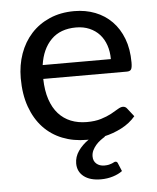

<svg xmlns="http://www.w3.org/2000/svg" viewBox="-49 -527 596 730"><g transform="rotate(-5 249.0 -162.0)"><path d="M367.2 99.1Q373.5 99.1 376 105L389.2 136.7Q375 147.5 353.3 154.3Q331.5 161.1 307.1 161.1Q265.6 161.1 241.9 142.6Q218.3 124 218.3 92.8Q218.3 67.9 233.4 45.9Q248.5 23.9 273.4 6.8H265.6Q215.8 6.8 173.8 -9.8Q131.8 -26.4 101.3 -58.8Q70.8 -91.3 53.7 -138.9Q36.6 -186.5 36.6 -248.5Q36.6 -298.3 52 -341.6Q67.4 -384.8 96.4 -416.7Q125.5 -448.7 167.2 -466.8Q209 -484.9 261.2 -484.9Q304.2 -484.9 340.8 -470.7Q377.4 -456.5 404.3 -429.2Q431.2 -401.9 446.3 -362.3Q461.4 -322.8 461.4 -271.5Q461.4 -251.5 457 -244.9Q452.6 -238.3 440.9 -238.3H121.6Q122.6 -193.4 133.8 -159.9Q145 -126.5 164.8 -104.5Q184.6 -82.5 211.9 -71.5Q239.3 -60.5 272.9 -60.5Q304.2 -60.5 327.1 -67.6Q350.1 -74.7 366.5 -83.5Q382.8 -92.3 394 -99.4Q405.3 -106.4 413.6 -106.4Q418.9 -106.4 422.9 -104.2Q426.8 -102.1 429.7 -98.1L454.1 -66.9Q432.1 -41 400.4 -24.7Q368.7 -8.3 333.5 -0.5L337.4 0Q328.1 5.4 318.6 12.5Q309.1 19.5 301 28.8Q293 38.1 287.8 48.8Q282.7 59.6 282.7 71.8Q282.7 89.4 294.4 99.6Q306.2 109.9 324.7 109.9Q335.4 109.9 342.3 108.2Q349.1 106.4 354 104.5Q358.9 102.5 361.8 100.8Q364.7 99.1 367.2 99.1ZM262.7 -422.4Q202.6 -422.4 167.7 -387.2Q132.8 -352.1 124 -291H384.3Q384.3 -319.8 376 -344Q367.7 -368.2 352.1 -385.5Q336.4 -402.8 313.7 -412.6Q291 -422.4 262.7 -422.4Z"/></g></svg>

Font: Carlito
Style: Regular
Weight: 400
Designer: Lukasz Dziedzic
Foundry: tyPoland Lukasz Dziedzic
Version: Version 1.104